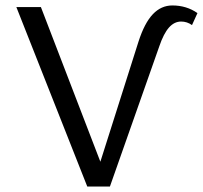

<svg xmlns="http://www.w3.org/2000/svg" viewBox="-20 -684 744 704"><path d="M704 -636 684 -592Q666 -605 644 -605Q619 -605 599.5 -583Q580 -561 564 -514L383 0H300L40 -658H130L348 -91L488 -532Q510 -600 540.5 -632Q571 -664 612 -664Q664 -664 704 -636Z"/></svg>

Font: Ysabeau SC Medium
Style: Regular
Weight: 500
Designer: Christian Thalmann (Catharsis Fonts)
Version: Version 0.003